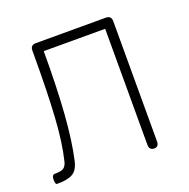

<svg xmlns="http://www.w3.org/2000/svg" viewBox="-94 -568 647 658"><g transform="rotate(-20 230.0 -239.0)"><path d="M6 0Q0 0 0 -18Q0 -35 11 -35Q34 -35 43 -41Q52 -47 56 -62Q72 -127 77.5 -219Q83 -311 83 -443V-458Q83 -478 103 -478H358Q378 -478 378 -458V-20Q378 0 361 0Q343 0 343 -20V-443H119Q119 -311 112 -215.5Q105 -120 90 -54Q83 -22 64.5 -11Q46 0 11 0Z"/></g></svg>

Font: Zen Maru Gothic Light
Style: Regular
Weight: 300
Designer: Yoshimichi Ohira
Foundry: Positype
Version: Version 1.001